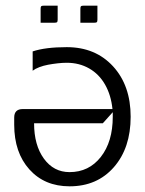

<svg xmlns="http://www.w3.org/2000/svg" viewBox="-20 -651 510 676"><path d="M263 -571V-620Q263 -627 265 -629Q267 -631 274 -631H323V-582Q323 -575 321 -573Q319 -571 312 -571ZM123 -571V-620Q123 -627 125 -629Q127 -631 134 -631H183V-582Q183 -575 181 -573Q179 -571 172 -571ZM377 -256 342 -217H100Q100 -140 134.5 -92.5Q169 -45 225 -45Q293 -45 335 -98.5Q377 -152 377 -240Q377 -248 377 -256ZM376 -267Q371 -316 350 -353Q329 -390 294 -410Q259 -430 215 -430Q200 -430 182.5 -428Q165 -426 149 -423Q133 -420 118.5 -414.5Q104 -409 95 -402V-470Q140 -485 215 -485Q316 -485 378 -417.5Q440 -350 440 -240Q440 -130 381 -62.5Q322 5 225 5Q137 5 83.5 -54.5Q30 -114 30 -212V-237Q30 -267 60 -267Z"/></svg>

Font: Glametrix
Style: Regular
Weight: 500
Designer: gluk
Foundry: gluk
Version: Version 0.40